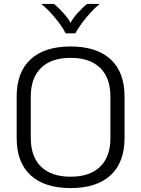

<svg xmlns="http://www.w3.org/2000/svg" viewBox="-20 -948 720 979"><path d="M65 -244V-456Q65 -580 136 -645.5Q207 -711 340 -711Q473 -711 544 -645.5Q615 -580 615 -456V-244Q615 -120 544 -54.5Q473 11 340 11Q207 11 136 -54.5Q65 -120 65 -244ZM543 -244V-456Q543 -551 490.5 -602Q438 -653 340 -653Q242 -653 189.5 -602Q137 -551 137 -456V-244Q137 -149 189.5 -98Q242 -47 340 -47Q438 -47 490.5 -98Q543 -149 543 -244ZM190 -928H255Q279 -909 305 -879.5Q331 -850 340 -831Q348 -850 374 -879.5Q400 -909 424 -928H489Q459 -905 422.5 -861.5Q386 -818 364 -778H315Q294 -818 257 -861.5Q220 -905 190 -928Z"/></svg>

Font: KoHo
Style: Regular
Weight: 400
Version: Version 1.000; ttfautohint (v1.6)